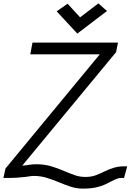

<svg xmlns="http://www.w3.org/2000/svg" viewBox="-40 -1052 772 1135"><path d="M449 63Q412.5 63 377.8 51.5Q343 40 308.5 25.5Q274 11 237.2 -0.5Q200.5 -12 160 -12Q148.5 -12 136.8 -10Q125 -8 106.8 -5.8Q88.5 -3.5 58.5 -1.5Q28.5 0.5 -20 0L-7.5 -56L550 -731H139L152 -800H657.5L646 -743.5L91.5 -73Q112.5 -74 131 -77.5Q149.5 -81 176 -81Q222.5 -81 261 -69.5Q299.5 -58 333.2 -43.5Q367 -29 398.8 -17.5Q430.5 -6 464 -6Q500 -6 526.8 -16.2Q553.5 -26.5 579.8 -39.5Q606 -52.5 637 -61.5Q668 -70.5 712 -68.5L693 0.5Q671 -2 654.2 3.8Q637.5 9.5 620 19Q602.5 28.5 580.5 38.8Q558.5 49 527 56Q495.5 63 449 63ZM417 -853.5 295 -985 359.5 -1030 433.5 -949.5 541.5 -1032 592.5 -987Z"/></svg>

Font: Victor Mono Thin
Style: Italic
Weight: 100
Italic angle: -12°
Monospace: yes
Designer: Rune Bjørnerås
Version: Version 1.561;gftools[0.9.30]